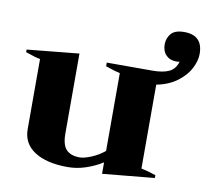

<svg xmlns="http://www.w3.org/2000/svg" viewBox="-78 -777 950 877"><g transform="rotate(10 397.0 -338.5)"><path d="M450 -40Q415 -18 373.5 -4Q332 10 289 10Q192 10 136 -26Q80 -62 80 -129V-454Q57 -458 12 -474V-486L253 -510V-139Q253 -86 274 -64.5Q295 -43 336 -43Q356 -43 389 -56.5Q422 -70 450 -93V-454Q429 -458 383 -474V-491H594Q644 -491 672 -504.5Q700 -518 710 -553Q705 -551 695 -551Q665 -551 647 -569.5Q629 -588 629 -619Q629 -647 646.5 -668.5Q664 -690 708 -690Q794 -690 794 -603Q794 -572 776 -536.5Q758 -501 719 -471.5Q680 -442 623 -431V-42Q657 -35 691 -23V-10L450 13Z"/></g></svg>

Font: Trirong ExtraBold
Style: Regular
Weight: 800
Designer: Katatrad Team
Foundry: CadsonDemak
Version: Version 1.001